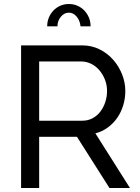

<svg xmlns="http://www.w3.org/2000/svg" viewBox="-20 -936 697 956"><path d="M85 0V-710H389Q436 -710 475.5 -690.5Q515 -671 543.5 -638.5Q572 -606 588 -565.5Q604 -525 604 -483Q604 -446 593.5 -411.5Q583 -377 563.5 -349Q544 -321 516.5 -301Q489 -281 455 -272L627 0H525L363 -255H175V0ZM175 -335H390Q418 -335 440.5 -347Q463 -359 479 -379.5Q495 -400 504 -427Q513 -454 513 -483Q513 -513 502.5 -539.5Q492 -566 474.5 -586.5Q457 -607 433.5 -618.5Q410 -630 384 -630H175ZM323 -873Q300 -873 283 -852.5Q266 -832 266 -805H215Q215 -829 223.5 -849Q232 -869 246.5 -884Q261 -899 280.5 -907.5Q300 -916 323 -916Q346 -916 365.5 -907.5Q385 -899 399.5 -884Q414 -869 422.5 -849Q431 -829 431 -805H381Q378 -834 361.5 -853.5Q345 -873 323 -873Z"/></svg>

Font: PTCRaleway Medium
Style: Regular
Weight: 500
Designer: Matt McInerney, Pablo Impallari, Rodrigo Fuenzalida
Foundry: Matt McInerney, Pablo Impallari, Rodrigo Fuenzalida
Version: Version 3.000g; ttfautohint (v1.5) -l 8 -r 28 -G 28 -x 14 -D